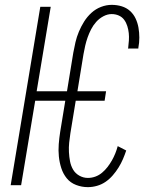

<svg xmlns="http://www.w3.org/2000/svg" viewBox="-20 -763 640 791"><path d="M342 8Q317 8 293.5 -1Q270 -10 255 -28.5Q240 -47 232.5 -70.5Q225 -94 222.5 -118.5Q220 -143 222 -169Q224 -195 228 -220L249 -348H125L67 0H24L146 -735H189L131 -387H256L282 -546Q286 -568 291 -589.5Q296 -611 305 -632.5Q314 -654 326.5 -674Q339 -694 356.5 -710Q374 -726 396 -734.5Q418 -743 440 -743Q462 -743 481.5 -737Q501 -731 515.5 -718Q530 -705 538.5 -687Q547 -669 550.5 -649Q554 -629 554 -608Q554 -587 550 -566Q550 -565 550 -564.5Q550 -564 550 -563H507Q507 -564 507.5 -564.5Q508 -565 508 -565Q510 -581 511 -596.5Q512 -612 510.5 -626.5Q509 -641 504.5 -655.5Q500 -670 491.5 -681.5Q483 -693 469.5 -699Q456 -705 440 -705Q423 -705 406 -696Q389 -687 376.5 -673Q364 -659 355.5 -642.5Q347 -626 341 -609Q335 -592 331 -574.5Q327 -557 324 -540L299 -387H417L411 -348H292L270 -214Q267 -195 265 -175.5Q263 -156 264 -136.5Q265 -117 268.5 -98.5Q272 -80 281 -64.5Q290 -49 306.5 -39.5Q323 -30 342 -30Q358 -30 373 -35.5Q388 -41 400.5 -51.5Q413 -62 423 -75Q433 -88 441 -102Q449 -116 455 -131Q461 -146 465 -161L500 -143Q494 -125 486.5 -107.5Q479 -90 468.5 -73Q458 -56 444.5 -40.5Q431 -25 415 -14Q399 -3 380 2.5Q361 8 342 8Z"/></svg>

Font: Iosevka SS04 XLt Ex
Style: Italic
Weight: 200
Width: 7
Italic angle: -9°
Monospace: yes
Designer: Belleve Invis
Foundry: Belleve Invis
Version: Version 19.0.0; ttfautohint (v1.8.4)